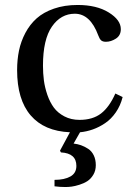

<svg xmlns="http://www.w3.org/2000/svg" viewBox="-20 -522 536 772"><path d="M48.8 -240.2Q48.8 -281.7 56.4 -318.6Q64 -355.5 82 -389.6Q100.1 -423.8 127.4 -448.2Q154.8 -472.7 197 -487.3Q239.3 -502 292 -502Q368.7 -502 417.2 -471.9Q465.8 -441.9 465.8 -404.8Q465.8 -379.4 446 -366.7Q426.3 -354 405.8 -354Q392.6 -354 386.2 -360.1Q379.9 -366.2 375 -379.9Q342.8 -466.8 280.8 -466.8Q224.6 -466.8 188.7 -415Q152.8 -363.3 152.8 -257.8Q152.8 -227.1 156.5 -198.7Q160.2 -170.4 170.4 -140.6Q180.7 -110.8 196.5 -89.4Q212.4 -67.9 239 -54Q265.6 -40 299.8 -40Q353 -40 386.5 -65.9Q419.9 -91.8 443.8 -146L473.1 -131.8Q464.4 -97.2 445.6 -70.1Q426.8 -43 402.8 -26.9Q378.9 -10.7 353.5 -1.7Q328.1 7.3 301.8 9.8L275.9 55.2Q292 57.1 305.9 62Q319.8 66.9 334.2 76.2Q348.6 85.4 356.9 102.5Q365.2 119.6 365.2 142.1Q365.2 164.1 355.2 180.7Q345.2 197.3 331.3 206.3Q317.4 215.3 299.3 220.9Q281.2 226.6 268.1 228.3Q254.9 230 243.2 230Q220.7 230 199.2 227.1V201.2Q238.8 201.2 262.9 187.7Q287.1 174.3 287.1 145Q287.1 94.2 225.1 90.8L221.2 84L261.2 9.8Q157.7 5.4 103.3 -58.1Q48.8 -121.6 48.8 -240.2Z"/></svg>

Font: Heuristica
Style: Regular
Weight: 400
Version: Version 1.0.2